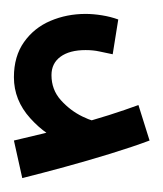

<svg xmlns="http://www.w3.org/2000/svg" viewBox="-20 -834 235 276"><path d="M12 -578 0 -632Q26 -638 42 -642Q58 -646 78 -651L73 -630Q47 -638 23.5 -664Q0 -690 0 -723Q0 -753 14.5 -773.5Q29 -794 52.5 -804Q76 -814 103 -814Q114 -814 126.5 -812Q139 -810 150 -806L142 -756Q132 -758 123 -760Q114 -762 103 -762Q80 -762 67 -752.5Q54 -743 54 -726Q54 -705 67.5 -690Q81 -675 98.5 -666.5Q116 -658 127 -658L86 -654Q113 -661 136.5 -668.5Q160 -676 179 -683L195 -632Q171 -623 138.5 -613Q106 -603 73 -594Q40 -585 12 -578Z"/></svg>

Font: Farlight84_Sys_V01
Style: Regular
Weight: 400
Designer: Ryoko NISHIZUKA  (kana, bopomofo & ideographs); Paul D. Hunt (Latin, Greek & Cyrillic); Sandoll Communications , Soo-you
Foundry: Adobe
Version: Version 2.004;October 29, 2024;FontCreator 14.0.0.2814 64-bi